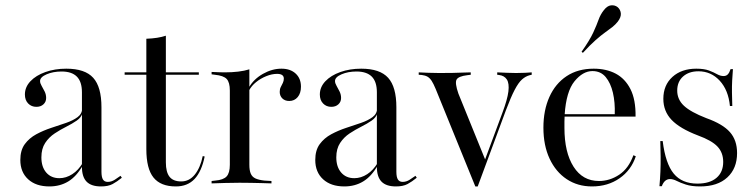

<svg xmlns="http://www.w3.org/2000/svg" viewBox="-20 -682 2810 714"><path d="M284.7 -206.5V-338.7Q284.7 -378.2 265.7 -397.2Q246.8 -416.1 208.9 -416.1Q177.4 -416.1 153.2 -405.6Q129 -395.2 129 -380.6Q129 -372.6 134.7 -362.9Q140.3 -353.2 146 -341.9Q151.6 -330.6 151.6 -317.7Q151.6 -303.2 141.5 -294Q131.5 -284.7 115.3 -284.7Q96.8 -284.7 84.7 -297.2Q72.6 -309.7 72.6 -330.6Q72.6 -358.1 93.1 -379.8Q113.7 -401.6 148.8 -414.1Q183.9 -426.6 226.6 -426.6Q296 -426.6 326.6 -392.7Q357.3 -358.9 357.3 -283.1V-206.5ZM163.7 11.3Q113.7 11.3 84.7 -15.3Q55.6 -41.9 55.6 -87.1Q55.6 -123.4 72.2 -146Q88.7 -168.5 114.9 -182.7Q141.1 -196.8 170.6 -206.5Q200 -216.1 225.8 -225Q251.6 -233.9 268.5 -246.4Q285.5 -258.9 285.5 -279L286.3 -261.3Q282.3 -245.2 265.3 -233.5Q248.4 -221.8 226.6 -210.9Q204.8 -200 183.5 -185.9Q162.1 -171.8 148 -150.4Q133.9 -129 133.9 -96.8Q133.9 -61.3 152 -40.3Q170.2 -19.4 200.8 -19.4Q225.8 -19.4 248.8 -34.3Q271.8 -49.2 287.9 -76.6V-66.9Q264.5 -25.8 233.9 -7.3Q203.2 11.3 163.7 11.3ZM357.3 -43.5Q357.3 -23.4 362.9 -14.5Q368.5 -5.6 380.6 -5.6Q394.4 -5.6 406.9 -13.7Q419.4 -21.8 428.2 -28.2L433.1 -21Q415.3 -6.5 398.8 2.4Q382.3 11.3 355.6 11.3Q319.4 11.3 302 -6.5Q284.7 -24.2 284.7 -61.3V-206.5H357.3Z M633.9 11.3Q577.4 11.3 550.8 -21.8Q524.2 -54.8 524.2 -127.4V-206.5H596.8V-78.2Q596.8 -41.9 610.5 -24.6Q624.2 -7.3 654 -7.3Q683.9 -7.3 704.4 -32.7Q725 -58.1 733.9 -101.6L741.1 -100Q729.8 -44.4 703.6 -16.5Q677.4 11.3 633.9 11.3ZM524.2 -206.5V-537.9Q546 -538.7 564.1 -541.5Q582.3 -544.4 596.8 -549.2V-206.5ZM443.5 -404V-412.9H719.4V-404Z M871 -2.4Q842.7 -2.4 818.1 -1.6Q793.5 -0.8 766.9 0V-8.9L780.6 -10.5Q810.5 -12.9 822.6 -25.8Q834.7 -38.7 834.7 -69.4V-206.5H907.3V-69.4Q907.3 -48.4 912.5 -36.3Q917.7 -24.2 929.8 -18.5Q941.9 -12.9 962.9 -10.5L989.5 -8.9V0Q969.4 -0.8 950.4 -1.2Q931.5 -1.6 912.1 -2Q892.7 -2.4 871 -2.4ZM834.7 -206.5V-345.2Q834.7 -375.8 823 -388.3Q811.3 -400.8 779 -404L766.9 -405.6V-414.5Q783.9 -413.7 794.8 -413.3Q805.6 -412.9 816.1 -412.9Q842.7 -412.9 866.1 -415.7Q889.5 -418.5 907.3 -424.2V-414.5V-206.5ZM1055.6 -306.5Q1039.5 -306.5 1029.8 -316.1Q1020.2 -325.8 1020.2 -340.3Q1020.2 -350.8 1024.2 -358.5Q1028.2 -366.1 1031.9 -373.8Q1035.5 -381.5 1035.5 -389.5Q1035.5 -407.3 1010.5 -407.3Q991.1 -407.3 970.2 -398.8Q949.2 -390.3 932.3 -376.6Q915.3 -362.9 906.5 -346L905.6 -356.5Q923.4 -387.9 957.7 -407.3Q991.9 -426.6 1026.6 -426.6Q1059.7 -426.6 1079.4 -408.5Q1099.2 -390.3 1099.2 -359.7Q1099.2 -335.5 1087.1 -321Q1075 -306.5 1055.6 -306.5Z M1381.5 -206.5V-338.7Q1381.5 -378.2 1362.5 -397.2Q1343.5 -416.1 1305.6 -416.1Q1274.2 -416.1 1250 -405.6Q1225.8 -395.2 1225.8 -380.6Q1225.8 -372.6 1231.5 -362.9Q1237.1 -353.2 1242.7 -341.9Q1248.4 -330.6 1248.4 -317.7Q1248.4 -303.2 1238.3 -294Q1228.2 -284.7 1212.1 -284.7Q1193.5 -284.7 1181.5 -297.2Q1169.4 -309.7 1169.4 -330.6Q1169.4 -358.1 1189.9 -379.8Q1210.5 -401.6 1245.6 -414.1Q1280.6 -426.6 1323.4 -426.6Q1392.7 -426.6 1423.4 -392.7Q1454 -358.9 1454 -283.1V-206.5ZM1260.5 11.3Q1210.5 11.3 1181.5 -15.3Q1152.4 -41.9 1152.4 -87.1Q1152.4 -123.4 1169 -146Q1185.5 -168.5 1211.7 -182.7Q1237.9 -196.8 1267.3 -206.5Q1296.8 -216.1 1322.6 -225Q1348.4 -233.9 1365.3 -246.4Q1382.3 -258.9 1382.3 -279L1383.1 -261.3Q1379 -245.2 1362.1 -233.5Q1345.2 -221.8 1323.4 -210.9Q1301.6 -200 1280.2 -185.9Q1258.9 -171.8 1244.8 -150.4Q1230.6 -129 1230.6 -96.8Q1230.6 -61.3 1248.8 -40.3Q1266.9 -19.4 1297.6 -19.4Q1322.6 -19.4 1345.6 -34.3Q1368.5 -49.2 1384.7 -76.6V-66.9Q1361.3 -25.8 1330.6 -7.3Q1300 11.3 1260.5 11.3ZM1454 -43.5Q1454 -23.4 1459.7 -14.5Q1465.3 -5.6 1477.4 -5.6Q1491.1 -5.6 1503.6 -13.7Q1516.1 -21.8 1525 -28.2L1529.8 -21Q1512.1 -6.5 1495.6 2.4Q1479 11.3 1452.4 11.3Q1416.1 11.3 1398.8 -6.5Q1381.5 -24.2 1381.5 -61.3V-206.5H1454Z M1747.6 11.3 1600 -351.6Q1591.9 -371 1585.1 -381.5Q1578.2 -391.9 1569.8 -396.8Q1561.3 -401.6 1548.4 -403.2L1537.1 -404V-412.9Q1554 -412.1 1573.4 -411.3Q1592.7 -410.5 1612.9 -410.5H1616.1H1616.9Q1641.9 -410.5 1663.3 -410.9Q1684.7 -411.3 1702 -412.1Q1719.4 -412.9 1730.6 -412.9V-404L1717.7 -402.4Q1684.7 -398.4 1677.8 -385.9Q1671 -373.4 1684.7 -333.9L1785.5 -85.5L1779 -75.8L1848.4 -262.9Q1866.9 -312.1 1870.6 -341.9Q1874.2 -371.8 1864.9 -386.3Q1855.6 -400.8 1835.5 -403.2L1829 -404V-412.9Q1846 -412.1 1865.7 -411.3Q1885.5 -410.5 1899.2 -410.5Q1918.5 -410.5 1933.1 -411.3Q1947.6 -412.1 1957.3 -412.9V-404L1950 -402.4Q1934.7 -398.4 1921.4 -386.7Q1908.1 -375 1894 -348Q1879.8 -321 1861.3 -271.8L1756.5 11.3Z M2181.5 11.3Q2128.2 11.3 2087.5 -15.7Q2046.8 -42.7 2023.8 -91.9Q2000.8 -141.1 2000.8 -207.3Q2000.8 -271.8 2023 -321.4Q2045.2 -371 2087.1 -398.8Q2129 -426.6 2187.9 -426.6Q2234.7 -426.6 2269.8 -408.1Q2304.8 -389.5 2324.6 -350.4Q2344.4 -311.3 2343.5 -248.4H2049.2L2048.4 -257.3H2266.1Q2267.7 -300.8 2259.3 -337.1Q2250.8 -373.4 2232.3 -395.6Q2213.7 -417.7 2183.1 -417.7Q2147.6 -417.7 2116.5 -379.8Q2085.5 -341.9 2079.8 -255.6V-254Q2079 -241.9 2079 -229.8Q2079 -217.7 2079 -206.5Q2079 -115.3 2112.9 -62.1Q2146.8 -8.9 2207.3 -8.9Q2247.6 -8.9 2282.7 -32.3Q2317.7 -55.6 2335.5 -104.8L2344.4 -100.8Q2327.4 -49.2 2283.9 -19Q2240.3 11.3 2181.5 11.3ZM2147.6 -485.5 2142.7 -489.5Q2173.4 -533.1 2186.3 -561.3Q2199.2 -589.5 2206 -608.9Q2212.9 -628.2 2225 -643.5Q2237.9 -660.5 2252 -662.1Q2266.1 -663.7 2276.6 -655.6Q2287.1 -646.8 2288.7 -632.7Q2290.3 -618.5 2277.4 -601.6Q2268.5 -590.3 2257.3 -581.5Q2246 -572.6 2230.6 -561.7Q2215.3 -550.8 2195.2 -533.1Q2175 -515.3 2147.6 -485.5Z M2583.9 11.3Q2551.6 11.3 2530.6 4.4Q2509.7 -2.4 2496.4 -9.3Q2483.1 -16.1 2471.8 -16.1Q2450.8 -16.1 2441.1 10.5H2432.3Q2434.7 -16.1 2435.9 -44Q2437.1 -71.8 2436.7 -100.4Q2436.3 -129 2435.5 -157.3H2444.4Q2454.8 -73.4 2485.5 -36.3Q2516.1 0.8 2573.4 0.8Q2619.4 0.8 2644.4 -20.6Q2669.4 -41.9 2669.4 -79.8Q2669.4 -114.5 2648 -137.1Q2626.6 -159.7 2575.8 -178.2Q2508.1 -204 2477.4 -236.3Q2446.8 -268.5 2446.8 -314.5Q2446.8 -365.3 2480.6 -396Q2514.5 -426.6 2569.4 -426.6Q2598.4 -426.6 2616.5 -419.8Q2634.7 -412.9 2646.8 -406Q2658.9 -399.2 2671 -399.2Q2680.6 -399.2 2686.7 -405.6Q2692.7 -412.1 2696.8 -425H2705.6Q2704 -404.8 2702.8 -383.1Q2701.6 -361.3 2702 -337.9Q2702.4 -314.5 2703.2 -287.9H2694.4Q2688.7 -346.8 2656.5 -381.9Q2624.2 -416.9 2577.4 -416.9Q2541.9 -416.9 2520.2 -397.6Q2498.4 -378.2 2498.4 -345.2Q2498.4 -312.1 2523.4 -288.7Q2548.4 -265.3 2606.5 -242.7Q2667.7 -221 2694.4 -190.7Q2721 -160.5 2721 -112.9Q2721 -55.6 2684.7 -22.2Q2648.4 11.3 2583.9 11.3Z"/></svg>

Font: Playfair 144pt SemiCondensed Light
Style: Regular
Weight: 300
Width: 4
Designer: Claus Eggers Sørensen
Foundry: Claus Eggers Sørensen
Version: Version 2.203